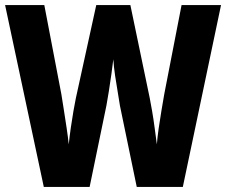

<svg xmlns="http://www.w3.org/2000/svg" viewBox="-23 -734 888 754"><path d="M845 -714 695 0H514L448 -319Q445 -340 439.5 -371.5Q434 -403 429 -437Q424 -471 422 -501Q419 -477 414.5 -443Q410 -409 404.5 -376Q399 -343 395 -320L329 0H149L-3 -714H151L218 -364Q222 -339 227.5 -304Q233 -269 238.5 -232.5Q244 -196 247 -167Q250 -197 255 -232Q260 -267 265.5 -298.5Q271 -330 275 -349L355 -714H489L565 -349Q569 -329 574.5 -297Q580 -265 584.5 -230.5Q589 -196 593 -167Q595 -194 600 -229Q605 -264 611 -299.5Q617 -335 622 -364L690 -714Z"/></svg>

Font: Noto Sans Gujarati UI Condensed ExtraBold
Style: Regular
Weight: 800
Width: 3
Designer: Jelle Bosma - Monotype Design Team, Universal Thirst
Foundry: Monotype Imaging Inc.
Version: Version 2.106; ttfautohint (v1.8.4.7-5d5b)